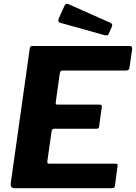

<svg xmlns="http://www.w3.org/2000/svg" viewBox="-20 -982 710 1002"><path d="M135 -727Q137 -737 139.5 -739.5Q142 -742 150 -742H657Q673 -742 669 -720L656 -631Q655 -621 650.5 -617.5Q646 -614 635 -614H308Q301 -614 297.5 -611Q294 -608 292 -599L271 -449Q270 -441 272 -438.5Q274 -436 280 -436H499Q508 -436 510 -432.5Q512 -429 511 -422L497 -321Q496 -310 483 -310H262Q251 -310 249 -296L227 -140Q226 -128 234 -128H581Q590 -128 592.5 -125Q595 -122 593 -113L580 -13Q579 -6 576 -3Q573 0 563 0H56Q33 0 36 -25L135 -727ZM317 -953Q320 -960 325 -961.5Q330 -963 336 -961L556 -863Q563 -859 565 -855Q567 -851 564 -843L547 -805Q544 -798 539 -797.5Q534 -797 524 -799L302 -861Q288 -864 285.5 -869.5Q283 -875 286 -884Z"/></svg>

Font: Libre Franklin
Style: Bold Italic
Weight: 700
Italic angle: -8°
Designer: Pablo Impallari, Rodrigo Fuenzalida, Nhung Nguyen
Foundry: Impallari Type
Version: Version 3.000